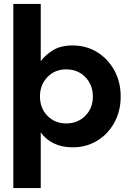

<svg xmlns="http://www.w3.org/2000/svg" viewBox="-20 -740 662 980"><path d="M48 220V-720H188V-428Q212 -460 251 -484Q290 -508 351 -508Q420 -508 475.5 -474Q531 -440 563.5 -381Q596 -322 596 -247Q596 -173 563.5 -114Q531 -55 475.5 -21.5Q420 12 351 12Q296 12 255 -8Q214 -28 188 -64V220ZM318 -110Q377 -110 415.5 -149Q454 -188 454 -247Q454 -307 415.5 -346.5Q377 -386 318 -386Q260 -386 222 -346.5Q184 -307 184 -248Q184 -188 222 -149Q260 -110 318 -110Z"/></svg>

Font: Host Grotesk Black
Style: Regular
Weight: 900
Designer: Doğukan Karapınar based on Poppins by Indian Type Foundry, Jonny Pinhorn
Foundry: Element Type
Version: Version 1.000; ttfautohint (v1.8.4.7-5d5b);gftools[0.9.33]